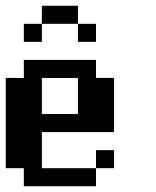

<svg xmlns="http://www.w3.org/2000/svg" viewBox="-20 -645 540 665"><path d="M250 -562.5V-625H125V-562.5ZM125 -500V-562.5H62.5V-500ZM312.5 -562.5H250V-500H312.5ZM312.5 -62.5H125V-187.5H375V-375H312.5V-437.5H62.5V-375H0V-62.5H62.5V0H312.5ZM125 -250V-375H250V-250ZM312.5 -62.5H375V-125H312.5Z"/></svg>

Font: Chicago Kare
Style: Regular
Weight: 400
Designer: Duane King
Version: Version 1.001;hotconv 1.0.109;makeotfexe 2.5.65596